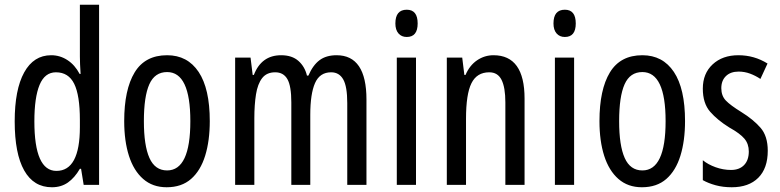

<svg xmlns="http://www.w3.org/2000/svg" viewBox="-20 -780 3291 810"><path d="M199 10Q122 10 82 -61Q42 -132 42 -268Q42 -402 82 -474.5Q122 -547 196 -547Q233 -547 264.5 -526.5Q296 -506 316 -468H320Q317 -513 317 -542V-760H398V0H333L322 -68H317Q295 -30 266.5 -10Q238 10 199 10ZM218 -59Q317 -59 317 -244V-274Q317 -378 293 -426.5Q269 -475 216 -475Q169 -475 147 -422Q125 -369 125 -268Q125 -59 218 -59Z M865 -269Q865 -186 845.5 -123Q826 -60 786 -25Q746 10 683 10Q624 10 584 -25Q544 -60 524 -122.5Q504 -185 504 -269Q504 -402 548 -474.5Q592 -547 685 -547Q771 -547 818 -476.5Q865 -406 865 -269ZM587 -269Q587 -166 610.5 -113.5Q634 -61 685 -61Q783 -61 783 -269Q783 -476 685 -476Q633 -476 610 -424.5Q587 -373 587 -269Z M1400 -547Q1526 -547 1526 -360V0H1445V-345Q1445 -415 1428 -445Q1411 -475 1377 -475Q1329 -475 1309 -429.5Q1289 -384 1289 -296V0H1209V-348Q1209 -417 1192.5 -446Q1176 -475 1141 -475Q1105 -475 1086 -450.5Q1067 -426 1060 -382Q1053 -338 1053 -281V0H972V-537H1037L1046 -464H1051Q1083 -547 1166 -547Q1212 -547 1239 -523Q1266 -499 1275 -461H1281Q1300 -505 1328 -526Q1356 -547 1400 -547Z M1696 -739Q1742 -739 1742 -681Q1742 -624 1696 -624Q1674 -624 1661 -639Q1648 -654 1648 -681Q1648 -739 1696 -739ZM1735 -537V0H1654V-537Z M2062 -547Q2193 -547 2193 -364V0H2112V-348Q2112 -411 2096 -443Q2080 -475 2044 -475Q1992 -475 1969 -429Q1946 -383 1946 -279V0H1865V-537H1930L1939 -464H1944Q1961 -504 1992.5 -525.5Q2024 -547 2062 -547Z M2363 -739Q2409 -739 2409 -681Q2409 -624 2363 -624Q2341 -624 2328 -639Q2315 -654 2315 -681Q2315 -739 2363 -739ZM2402 -537V0H2321V-537Z M2870 -269Q2870 -186 2850.5 -123Q2831 -60 2791 -25Q2751 10 2688 10Q2629 10 2589 -25Q2549 -60 2529 -122.5Q2509 -185 2509 -269Q2509 -402 2553 -474.5Q2597 -547 2690 -547Q2776 -547 2823 -476.5Q2870 -406 2870 -269ZM2592 -269Q2592 -166 2615.5 -113.5Q2639 -61 2690 -61Q2788 -61 2788 -269Q2788 -476 2690 -476Q2638 -476 2615 -424.5Q2592 -373 2592 -269Z M3219 -144Q3219 -70 3179 -30Q3139 10 3067 10Q3030 10 2999 1.5Q2968 -7 2945 -20V-104Q2967 -86 2999 -74.5Q3031 -63 3064 -63Q3099 -63 3119 -83.5Q3139 -104 3139 -141Q3139 -173 3120.5 -195Q3102 -217 3057 -242Q3007 -273 2976 -308.5Q2945 -344 2945 -406Q2945 -470 2986.5 -508.5Q3028 -547 3095 -547Q3162 -547 3218 -512L3188 -447Q3167 -461 3144 -469.5Q3121 -478 3096 -478Q3062 -478 3042.5 -459Q3023 -440 3023 -408Q3023 -376 3042 -356Q3061 -336 3108 -307Q3158 -276 3188.5 -241Q3219 -206 3219 -144Z"/></svg>

Font: Noto Sans Gurmukhi ExtraCondensed
Style: Regular
Weight: 400
Width: 2
Designer: Jelle Bosma - Monotype Design Team
Foundry: Monotype Imaging Inc.
Version: Version 2.004; ttfautohint (v1.8.4.7-5d5b)